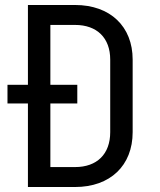

<svg xmlns="http://www.w3.org/2000/svg" viewBox="-20 -750 640 770"><path d="M92 -730V-410H10V-335H92V0H281C422 0 512 -86 512 -220V-511C512 -644 422 -730 281 -730ZM422 -220C422 -132 369 -80 281 -80H182V-335H290V-410H182V-650H281C369 -650 422 -598 422 -511Z"/></svg>

Font: Tekne LDO
Style: Regular
Weight: 400
Monospace: yes
Designer: Alessio Laiso, Mario Rullo, Paolo Rosset
Foundry: Alessio Laiso
Version: Version 1.000;hotconv 1.0.109;makeotfexe 2.5.65596